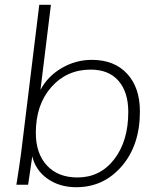

<svg xmlns="http://www.w3.org/2000/svg" viewBox="-20 -760 655 790"><path d="M353 -473.6Q254.9 -473.6 191.2 -401.6Q127.4 -329.6 127.4 -213.4Q127.4 -128.4 173.1 -79.1Q218.8 -29.8 298.8 -29.8Q392.1 -29.8 450 -104.7Q507.8 -179.7 507.8 -299.3Q507.8 -380.9 467.8 -427.2Q427.7 -473.6 353 -473.6ZM555.7 -301.3Q555.7 -163.1 481.2 -76.4Q406.7 10.3 293.9 10.3Q225.1 10.3 175.8 -24.4Q126.5 -59.1 112.8 -116.7L95.7 0H47.4L50.8 -21.5Q54.2 -43 59.1 -75.4Q64 -107.9 66.9 -130.9L141.6 -740.2H189.5L146.5 -390.1Q176.3 -446.3 233.9 -480Q291.5 -513.7 357.9 -513.7Q450.2 -513.7 502.9 -456.8Q555.7 -399.9 555.7 -301.3Z"/></svg>

Font: Muli
Style: ExtraLightItalic
Weight: 200
Italic angle: -7°
Designer: Vernon Adams
Foundry: newtypography
Version: Version 2.0; ttfautohint (v1.00rc1.2-2d82) -l 8 -r 50 -G 200